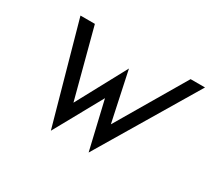

<svg xmlns="http://www.w3.org/2000/svg" viewBox="-119 -782 1100 1004"><g transform="rotate(30 430.5 -280.5)"><path d="M109 -580 276 19 436 -270 504 19 861 -580H774L531 -167L467 -467L305 -167L196 -580Z"/></g></svg>

Font: Charger Sport
Style: SeBdObl
Weight: 600
Designer: Jasper
Foundry: Cannot Into Space Fonts
Version: Version 1.1